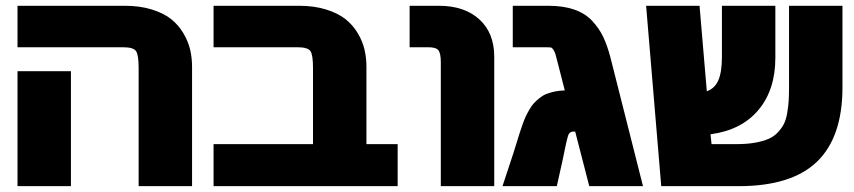

<svg xmlns="http://www.w3.org/2000/svg" viewBox="-20 -636 2927 658"><path d="M638.2 -407.2V2H455.1V-402.8Q455.1 -447.3 446.3 -460.7Q437.5 -474.1 400.9 -474.1H40V-616.2H407.2Q459.5 -616.2 500.2 -603.5Q541 -590.8 566.4 -570.6Q591.8 -550.3 608.4 -522.2Q625 -494.1 631.6 -466.1Q638.2 -438 638.2 -407.2ZM40 -392.1H223.1V2H40Z M1342.8 -142.1V2H711.9V-142.1H1052.7V-402.8Q1052.7 -447.8 1043.9 -460.9Q1035.2 -474.1 999 -474.1H711.9V-616.2H1004.9Q1056.6 -616.2 1097.4 -603.5Q1138.2 -590.8 1163.8 -570.6Q1189.5 -550.3 1206.1 -522.2Q1222.7 -494.1 1229.2 -466.1Q1235.8 -438 1235.8 -407.2V-142.1Z M1673.8 -441.9V2H1490.7V-422.9Q1490.7 -452.6 1482.7 -463.4Q1474.6 -474.1 1447.8 -474.1H1383.8V-616.2H1483.9Q1571.8 -616.2 1622.8 -569.6Q1673.8 -522.9 1673.8 -441.9Z M1702.1 2 1739.3 -110.8Q1743.7 -124 1750 -145Q1756.3 -166 1760.3 -178.2Q1764.2 -190.4 1770.3 -208Q1776.4 -225.6 1781.5 -236.3Q1786.6 -247.1 1794.4 -260.7Q1802.2 -274.4 1810.1 -282.7Q1817.9 -291 1829.1 -300Q1840.3 -309.1 1852.5 -314Q1864.7 -318.8 1880.9 -322.3Q1897 -325.7 1915.5 -326.2L1892.6 -416Q1886.7 -439.5 1883.8 -449.5Q1880.9 -459.5 1876.2 -466.1Q1871.6 -472.7 1867.4 -473.4Q1863.3 -474.1 1853.5 -474.1H1737.3V-616.2H1859.4Q1910.2 -616.2 1947.8 -603.3Q1985.4 -590.3 2009.3 -564.7Q2033.2 -539.1 2047.4 -509.3Q2061.5 -479.5 2072.3 -438L2183.6 2H1999.5L1951.2 -185.1Q1933.1 -187 1927.7 -173.3Q1922.4 -159.7 1907.2 -83L1888.2 2Z M2867.2 -616.2V-336.9Q2867.2 -166 2780 -82Q2692.9 2 2511.2 2H2246.1L2194.3 -616.2H2377.4L2402.3 -323.2Q2429.7 -333 2441.9 -361.1Q2454.1 -389.2 2454.1 -441.9V-616.2H2637.2V-438Q2637.2 -328.1 2579.1 -259Q2521 -189.9 2415 -175.8L2418.5 -142.1H2505.4Q2540.5 -142.1 2567.6 -147Q2594.7 -151.9 2613.5 -159.9Q2632.3 -168 2645.5 -182.1Q2658.7 -196.3 2666.3 -210.9Q2673.8 -225.6 2677.7 -248.3Q2681.6 -271 2682.9 -291Q2684.1 -311 2684.1 -340.8V-616.2Z"/></svg>

Font: LT Superior Black
Style: Regular
Weight: 900
Designer: Daniel Lyons
Foundry: LyonsType
Version: Version 2.005